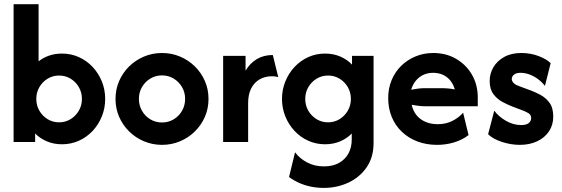

<svg xmlns="http://www.w3.org/2000/svg" viewBox="-20 -687 2721 929"><path d="M279.9 11.1Q240.3 11.1 207.3 -2.8Q174.3 -16.7 150 -41V0H45.8V-666.7H166.7V-390.3Q189.6 -408.3 218.1 -418.1Q246.5 -427.8 279.9 -427.8Q323.4 -427.8 361.4 -410.8Q399.3 -393.8 427.8 -363.5Q456.2 -333.3 472.6 -293.4Q488.9 -253.5 488.9 -208.3Q488.9 -163.2 472.6 -123.3Q456.2 -83.3 427.8 -53.1Q399.3 -22.9 361.4 -5.9Q323.4 11.1 279.9 11.1ZM265.9 -95.1Q296.5 -95.1 321.6 -110.5Q346.7 -125.9 361.5 -151.5Q376.4 -177.1 376.4 -208.3Q376.4 -239.6 361.6 -265.2Q346.8 -290.8 321.8 -306.2Q296.8 -321.5 266.1 -321.5Q235.4 -321.5 210.3 -306.2Q185.2 -290.8 170.4 -265.2Q155.6 -239.6 155.6 -208.3Q155.6 -177.1 170.4 -151.5Q185.1 -125.9 210.2 -110.5Q235.2 -95.1 265.9 -95.1Z M763.9 13.9Q717.4 13.9 676.4 -3.5Q635.4 -20.8 604.5 -51.4Q573.7 -81.9 556.3 -122Q538.9 -162.2 538.9 -208.3Q538.9 -254.5 556.3 -294.6Q573.7 -334.8 604.5 -365.3Q635.4 -395.8 676.4 -413.2Q717.4 -430.6 763.9 -430.6Q810.4 -430.6 851.4 -413.2Q892.4 -395.8 923.2 -365.3Q954.1 -334.8 971.5 -294.6Q988.9 -254.5 988.9 -208.3Q988.9 -162.2 971.5 -122Q954.1 -81.9 923.2 -51.4Q892.4 -20.8 851.4 -3.5Q810.4 13.9 763.9 13.9ZM763.9 -94.4Q795.1 -94.4 820.5 -109.7Q845.8 -125 860.8 -151Q875.7 -176.9 875.7 -208.6Q875.7 -240.3 860.6 -265.9Q845.6 -291.5 820.3 -306.9Q795 -322.2 763.8 -322.2Q732.6 -322.2 707.4 -306.9Q682.2 -291.5 667.1 -265.9Q652.1 -240.3 652.1 -208.6Q652.1 -176.9 667 -151Q681.9 -125 707.3 -109.7Q732.6 -94.4 763.9 -94.4Z M1059.7 0V-416.7H1168.1V-345.1Q1189.6 -381.2 1222.6 -401Q1255.6 -420.8 1300 -420.8L1326.4 -313.9Q1319.4 -316 1311.8 -317Q1304.2 -318.1 1296.5 -318.1Q1261.8 -318.1 1235.8 -302.8Q1209.7 -287.5 1195.1 -258.7Q1180.6 -229.9 1180.6 -188.2V0Z M1547.2 222.2Q1514.6 222.2 1484 216Q1453.5 209.7 1426.7 197.6Q1400 185.4 1378.5 169.4L1407.6 50Q1429.9 79.9 1466 99Q1502.1 118.1 1547.2 118.1Q1590.3 118.1 1620.1 101.4Q1650 84.7 1666 55.5Q1681.9 26.3 1681.9 -11.8V-41Q1658.3 -16.7 1625.3 -2.8Q1592.4 11.1 1552.8 11.1Q1509.5 11.1 1471.7 -5.9Q1434 -22.9 1405.6 -53.1Q1377.1 -83.3 1360.8 -123.3Q1344.4 -163.2 1344.4 -208.3Q1344.4 -253.5 1360.8 -293.4Q1377.1 -333.3 1405.6 -363.5Q1434 -393.8 1471.7 -410.8Q1509.5 -427.8 1552.8 -427.8Q1593.1 -427.8 1626.4 -413.5Q1659.7 -399.3 1683.3 -374.3V-416.7H1787.5V5.6Q1787.5 73.6 1754.2 122.2Q1720.8 170.8 1665.9 196.5Q1611 222.2 1547.2 222.2ZM1567.2 -95.1Q1597.9 -95.1 1623 -110.5Q1648.1 -125.9 1662.9 -151.5Q1677.8 -177.1 1677.8 -208.3Q1677.8 -239.6 1663 -265.2Q1648.2 -290.8 1623.2 -306.2Q1598.1 -321.5 1567.5 -321.5Q1536.8 -321.5 1511.7 -306.2Q1486.6 -290.8 1471.8 -265.2Q1456.9 -239.6 1456.9 -208.3Q1456.9 -177.1 1471.7 -151.5Q1486.5 -125.9 1511.6 -110.5Q1536.6 -95.1 1567.2 -95.1Z M2095.1 13.9Q2042.4 13.9 1999 -2.8Q1955.6 -19.4 1924 -49.7Q1892.4 -79.9 1875.3 -121.5Q1858.3 -163.2 1858.3 -212.5Q1858.3 -259.7 1875 -299.7Q1891.7 -339.6 1921.5 -368.8Q1951.4 -397.9 1991 -414.2Q2030.6 -430.6 2076.4 -430.6Q2138.2 -430.6 2186.8 -402.4Q2235.4 -374.3 2263.5 -325.7Q2291.7 -277.1 2291.7 -215.3V-172.9H2037.5Q2020.1 -172.9 2004.2 -175Q1988.2 -177.1 1972.2 -179.9Q1977.8 -152.1 1994.4 -130.9Q2011.1 -109.7 2037.5 -97.9Q2063.9 -86.1 2097.9 -86.1Q2137.5 -86.1 2169.1 -102.1Q2200.7 -118.1 2220.8 -141.7L2247.2 -33.3Q2216 -9.7 2176.7 2.1Q2137.5 13.9 2095.1 13.9ZM1969.4 -252.8Q1986.1 -256.2 2003.1 -258.3Q2020.1 -260.4 2037.5 -260.4H2111.1Q2130.6 -260.4 2147.9 -259Q2165.3 -257.6 2180.6 -254.2Q2173.6 -279.2 2159 -297.2Q2144.4 -315.3 2123.3 -325Q2102.1 -334.7 2075 -334.7Q2049.3 -334.7 2028.1 -324.7Q2006.9 -314.6 1992 -296.5Q1977.1 -278.5 1969.4 -252.8Z M2495.1 13.9Q2452.8 13.9 2409.4 0Q2366 -13.9 2341.7 -37.5L2371.5 -151.4Q2391.7 -123.6 2427.4 -102.8Q2463.2 -81.9 2501.4 -81.9Q2527.1 -81.9 2538.5 -91.7Q2550 -101.4 2550 -115.3Q2550 -131.2 2538.2 -138.5Q2526.4 -145.8 2513.9 -150.7L2455.6 -172.9Q2436.1 -180.6 2411.1 -193.8Q2386.1 -206.9 2367.7 -231.2Q2349.3 -255.6 2349.3 -295.1Q2349.3 -331.2 2367.4 -361.8Q2385.4 -392.4 2419.8 -411.5Q2454.2 -430.6 2502.8 -430.6Q2547.9 -430.6 2587.2 -415.3Q2626.4 -400 2644.4 -381.2L2616.7 -271.5Q2600.7 -291.7 2580.9 -305.9Q2561.1 -320.1 2539.9 -327.4Q2518.8 -334.7 2499.3 -334.7Q2477.1 -334.7 2466.7 -325.7Q2456.2 -316.7 2456.2 -304.9Q2456.2 -295.8 2463.5 -287.2Q2470.8 -278.5 2488.2 -271.5L2542.4 -251.4Q2566 -243.1 2592.7 -229.2Q2619.4 -215.3 2638.2 -190.6Q2656.9 -166 2656.9 -122.9Q2656.9 -82.6 2636.5 -51.7Q2616 -20.8 2579.5 -3.5Q2543.1 13.9 2495.1 13.9Z"/></svg>

Font: Afacad Flux
Style: Regular
Weight: 400
Designer: Kristian Moeller
Foundry: Dicotype
Version: Version 1.100